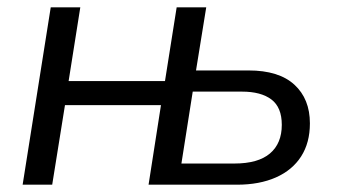

<svg xmlns="http://www.w3.org/2000/svg" viewBox="-20 -506 922 526"><path d="M42 0 119 -486H200L168 -284H432L464 -486H545L517 -313H661Q744 -313 786.5 -274Q829 -235 829 -168Q829 -115 805 -77.5Q781 -40 736 -20Q691 0 629 0H387L421 -218H158L123 0ZM477 -58H622Q687 -58 719.5 -85.5Q752 -113 752 -164Q752 -212 723.5 -233.5Q695 -255 643 -255H508Z"/></svg>

Font: Nunito Sans 12pt
Style: Italic
Weight: 400
Italic angle: -9°
Designer: Vernon Adams
Foundry: Vernon Adams
Version: Version 3.101;gftools[0.9.27]